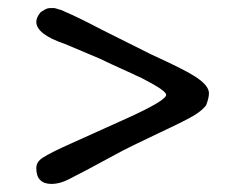

<svg xmlns="http://www.w3.org/2000/svg" viewBox="-20 -529 583 476"><path d="M108 -73Q70 -73 70 -112Q70 -128 86 -138Q106 -151 154.5 -172.5Q203 -194 297.5 -237Q392 -280 392 -294Q392 -304 336 -333Q331 -336 322.5 -339.5Q314 -343 313 -344L256 -370Q228 -384 198 -396L141 -420Q70 -444 70 -475Q70 -486 81 -499Q86 -502 90 -504.5Q94 -507 97.5 -508Q101 -509 106 -509H114Q116 -509 122 -507Q128 -505 130.5 -504.5Q133 -504 141 -500Q174 -486 235 -454L355 -394Q434 -358 461 -341Q498 -318 498 -298Q498 -286 491 -268Q482 -256 463 -244Q444 -232 372.5 -198.5Q301 -165 264.5 -145Q228 -125 200.5 -110.5Q173 -96 150.5 -84.5Q128 -73 108 -73Z"/></svg>

Font: Delius Swash Caps
Style: Regular
Weight: 400
Designer: Natalia Raices
Foundry: Natalia Raices
Version: Version 1.002